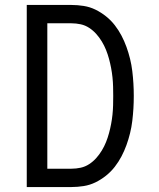

<svg xmlns="http://www.w3.org/2000/svg" viewBox="-20 -755 640 775"><path d="M88 0V-735H268Q293 -735 318 -731Q343 -727 365.5 -716Q388 -705 408 -689Q428 -673 443.5 -653Q459 -633 470.5 -611Q482 -589 490.5 -565.5Q499 -542 505 -517.5Q511 -493 514 -468Q517 -443 518.5 -418Q520 -393 520 -368Q520 -342 518.5 -317Q517 -292 514 -267Q511 -242 505 -217.5Q499 -193 490.5 -169.5Q482 -146 470.5 -124Q459 -102 443.5 -82Q428 -62 408 -46Q388 -30 365.5 -19Q343 -8 318 -4Q293 0 268 0ZM268 -74Q287 -74 305.5 -78Q324 -82 340 -92.5Q356 -103 368.5 -117Q381 -131 391 -147.5Q401 -164 408 -181.5Q415 -199 420 -217.5Q425 -236 428.5 -254.5Q432 -273 434 -292Q436 -311 436.5 -330Q437 -349 437 -368Q437 -386 436.5 -405Q436 -424 434 -443Q432 -462 428.5 -480.5Q425 -499 420 -517.5Q415 -536 408 -553.5Q401 -571 391 -587.5Q381 -604 368.5 -618Q356 -632 340 -642.5Q324 -653 305.5 -657Q287 -661 268 -661H171V-74Z"/></svg>

Font: Iosevka Meiseki Sans
Style: Regular
Weight: 400
Monospace: yes
Designer: Belleve Invis
Foundry: Belleve Invis
Version: Version 11.2.6; ttfautohint (v1.8.4)